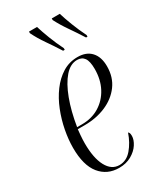

<svg xmlns="http://www.w3.org/2000/svg" viewBox="-196 -835 766 913"><g transform="rotate(-30 186.5 -378.0)"><path d="M176 10Q111 10 72 -38Q33 -86 33 -182Q33 -227 42.5 -277Q52 -327 71 -375Q90 -423 118.5 -461.5Q147 -500 184 -523Q221 -546 267 -546Q315 -546 341 -517.5Q367 -489 367 -438Q367 -378 335.5 -335.5Q304 -293 251.5 -270.5Q199 -248 134 -248H97Q96 -241 94 -217Q92 -193 92 -173Q92 -92 116.5 -46.5Q141 -1 184 -1Q223 -1 251.5 -34.5Q280 -68 296 -115Q299 -113 301.5 -108.5Q304 -104 304 -92Q304 -71 288.5 -47Q273 -23 244 -6.5Q215 10 176 10ZM126 -258Q180 -258 221.5 -283.5Q263 -309 286.5 -353.5Q310 -398 310 -456Q310 -498 297 -516.5Q284 -535 258 -535Q221 -535 190 -499.5Q159 -464 135.5 -401.5Q112 -339 99 -258ZM223 -606Q197 -647 171.5 -683.5Q146 -720 128 -757V-766H172Q181 -736 197 -694.5Q213 -653 232 -615V-606ZM349 -606Q323 -647 297.5 -683.5Q272 -720 253 -757V-766H297Q306 -736 322 -694.5Q338 -653 357 -615V-606Z"/></g></svg>

Font: Noto Serif Display ExtraCondensed Light
Style: Italic
Weight: 300
Width: 2
Italic angle: -12°
Designer: Monotype Design Team
Foundry: Monotype Imaging Inc.
Version: Version 2.009